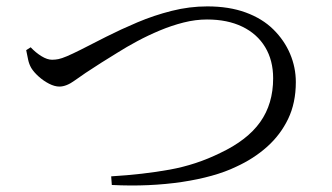

<svg xmlns="http://www.w3.org/2000/svg" viewBox="-20 -637 1040 601"><path d="M328 -85Q428 -91 511 -106Q594 -121 669 -158Q754 -198 794.5 -255Q835 -312 835 -392Q835 -448 810 -489.5Q785 -531 738.5 -553.5Q692 -576 628 -576Q592 -576 554.5 -566.5Q517 -557 480 -541.5Q443 -526 409.5 -508Q376 -490 347.5 -472Q319 -454 296 -440Q241 -405 214.5 -385.5Q188 -366 166 -366Q151 -366 133.5 -375Q116 -384 101 -397.5Q86 -411 78 -424Q71 -436 68 -450.5Q65 -465 62 -480L76 -489Q92 -472 110 -461Q128 -450 143 -450Q153 -450 163 -452Q173 -454 189.5 -461Q206 -468 232 -481Q267 -499 312.5 -522Q358 -545 410 -567Q462 -589 517.5 -603Q573 -617 629 -617Q697 -617 749 -598Q801 -579 835.5 -545Q870 -511 888 -468.5Q906 -426 906 -380Q906 -315 882 -265Q858 -215 816 -177.5Q774 -140 719 -115Q686 -99 643 -87Q600 -75 550 -67.5Q500 -60 444.5 -57.5Q389 -55 330 -58Z"/></svg>

Font: Noto Serif TC
Style: Regular
Weight: 400
Designer: Ryoko NISHIZUKA  (kana & ideographs); Frank Grießhammer (Latin, Greek & Cyrillic); Wenlong ZHANG  (bopomofo); Sandoll Co
Foundry: Adobe
Version: Version 2.003-H1;hotconv 1.1.1;makeotfexe 2.6.0